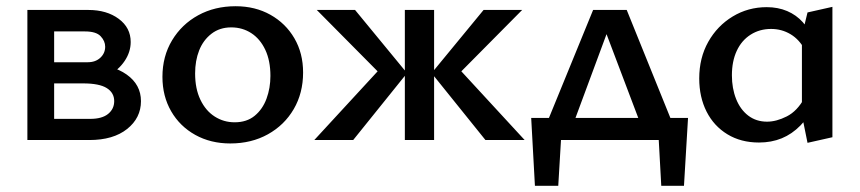

<svg xmlns="http://www.w3.org/2000/svg" viewBox="-20 -450 2764 617"><path d="M68 0V-418H264Q323 -418 361.5 -389.5Q400 -361 400 -315Q400 -283 380.5 -254Q361 -225 327.5 -207Q294 -189 251 -189L267 -243Q341 -243 387 -210.5Q433 -178 433 -125Q433 -71 388.5 -35.5Q344 0 267 0ZM154 -68H270Q308 -68 327.5 -84Q347 -100 347 -125Q347 -152 323 -167Q299 -182 247 -182H128V-250H262Q287 -250 302.5 -264.5Q318 -279 318 -300Q318 -318 303.5 -333.5Q289 -349 253 -349H154Z M720 11Q657 11 607.5 -16.5Q558 -44 530 -92.5Q502 -141 502 -203Q502 -269 533 -320.5Q564 -372 617 -401Q670 -430 737 -430Q800 -430 849 -402.5Q898 -375 926 -327Q954 -279 954 -217Q954 -151 924 -99.5Q894 -48 841 -18.5Q788 11 720 11ZM734 -57Q773 -57 798.5 -78Q824 -99 836.5 -133Q849 -167 849 -206Q849 -255 832.5 -290Q816 -325 787.5 -343.5Q759 -362 723 -362Q686 -362 659.5 -341.5Q633 -321 620 -288Q607 -255 607 -214Q607 -165 624 -129.5Q641 -94 670 -75.5Q699 -57 734 -57Z M1540 0 1367 -215 1534 -418H1658L1431 -189V-255L1666 0ZM990 0 1225 -255V-189L998 -418H1121L1288 -215L1115 0ZM1281 0V-418H1375V0Z M1715 0 1886 -418H1994L2163 0H2058L1916 -375H1942L1803 0ZM1699 147 1687 -71H1787L1774 147ZM1734 0 1687 -71H2191L2149 0ZM2105 147 2093 -71H2191L2178 147Z M2419 8Q2361 8 2317.5 -18.5Q2274 -45 2250.5 -91.5Q2227 -138 2227 -198Q2227 -264 2256 -315.5Q2285 -367 2334.5 -397Q2384 -427 2444 -427Q2480 -427 2509.5 -414.5Q2539 -402 2560 -378.5Q2581 -355 2592 -322L2567 -289Q2549 -323 2520.5 -340Q2492 -357 2458 -357Q2421 -357 2392 -338.5Q2363 -320 2347.5 -286.5Q2332 -253 2332 -208Q2332 -166 2345.5 -132Q2359 -98 2384.5 -78.5Q2410 -59 2445 -59Q2475 -59 2508.5 -76Q2542 -93 2565 -135L2601 -115Q2579 -74 2552 -46.5Q2525 -19 2492 -5.5Q2459 8 2419 8ZM2575 9 2557 -80V-336L2575 -410L2655 -428V-9Z"/></svg>

Font: Ysabeau Infant SemiBold
Style: Regular
Weight: 600
Designer: Christian Thalmann (Catharsis Fonts)
Version: Version 2.002; featfreeze: ss01,ss02,lnum